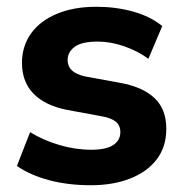

<svg xmlns="http://www.w3.org/2000/svg" viewBox="-20 -537 544 568"><path d="M249 11Q181 11 125 -4Q69 -19 30 -46L69 -146Q108 -122 155.5 -108Q203 -94 250 -94Q294 -94 315 -108Q336 -122 336 -146Q336 -166 322.5 -177Q309 -188 281 -193L178 -212Q113 -225 79 -260Q45 -295 45 -351Q45 -400 71.5 -437.5Q98 -475 148 -496Q198 -517 265 -517Q322 -517 373 -503Q424 -489 460 -460L419 -363Q388 -386 347.5 -400Q307 -414 270 -414Q222 -414 201 -398.5Q180 -383 180 -359Q180 -341 192.5 -329Q205 -317 231 -311L335 -292Q402 -280 437 -247Q472 -214 472 -156Q472 -103 444 -66Q416 -29 365.5 -9Q315 11 249 11Z"/></svg>

Font: Mulish ExtraLight ExtraBold
Style: Regular
Weight: 800
Version: Version 3.603